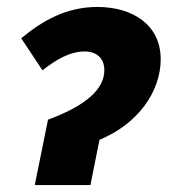

<svg xmlns="http://www.w3.org/2000/svg" viewBox="-20 -532 508 552"><path d="M80 0H240L266 -130C375 -175 442 -267 442 -362C442 -460 362 -512 260 -512C172 -512 104 -474 41 -422L102 -330C141 -360 180 -384 224 -384C256 -384 280 -366 280 -330C280 -276 227 -228 118 -188Z"/></svg>

Font: Source Sans Pro Black
Style: Italic
Weight: 900
Italic angle: -11°
Designer: Paul D. Hunt
Foundry: Adobe Systems Incorporated
Version: Version 3.006;hotconv 1.0.111;makeotfexe 2.5.65597